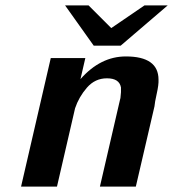

<svg xmlns="http://www.w3.org/2000/svg" viewBox="-20 -691 641 711"><path d="M221 -671H308L392 -587L515 -671H601L427 -522H327ZM58 0 168 -476H296L278 -398Q352 -482 446 -482Q567 -482 567 -396Q568 -378 560.5 -344.5Q553 -311 552 -297L483 0H350L424 -320Q424 -322 425 -324Q426 -326 426 -328Q429 -352 428 -367Q422 -401 376 -401Q332 -401 302 -366.5Q272 -332 258 -290L191 0Z"/></svg>

Font: Coval
Style: ExtraBold Italic
Weight: 800
Foundry: Context Ltd
Version: Version 001.000